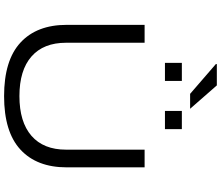

<svg xmlns="http://www.w3.org/2000/svg" viewBox="-92 -994 1097 954"><g transform="rotate(90 457.0 -516.5)"><path d="M520 -912.1H445.8L297.9 -1040V-1044.9H403.8ZM292 -787.1V-871.1H381.8V-787.1ZM530.8 -787.1V-871.1H621.1V-787.1ZM103 -298.8V-686H191.9V-295.9Q191.9 -183.6 260.3 -123.8Q328.6 -64 457 -64Q585.4 -64 654.3 -123.8Q723.1 -183.6 723.1 -295.9V-686H811V-298.8Q811 -150.4 722.9 -69.1Q634.8 12.2 457 12.2Q279.3 12.2 191.2 -69.1Q103 -150.4 103 -298.8Z"/></g></svg>

Font: Archivo Expanded Light
Style: Regular
Weight: 300
Width: 7
Designer: Hector Gatti
Foundry: Omnibus-Type
Version: Version 2.001